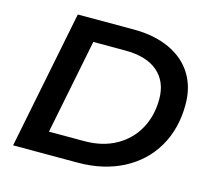

<svg xmlns="http://www.w3.org/2000/svg" viewBox="-101 -819 1028 939"><g transform="rotate(15 413.0 -350.0)"><path d="M181 -700H464Q569 -700 646 -664.5Q723 -629 763.5 -564Q804 -499 804 -411Q804 -288 749.5 -195Q695 -102 596 -51Q497 0 368 0H41ZM372 -110Q464 -110 532 -148Q600 -186 636.5 -252.5Q673 -319 673 -403Q673 -491 616 -540.5Q559 -590 450 -590H289L193 -110Z"/></g></svg>

Font: Montserrat Alternates SemiBold
Style: Italic
Weight: 600
Italic angle: -11.3°
Designer: Julieta Ulanovsky
Foundry: Julieta Ulanovsky
Version: Version 7.200